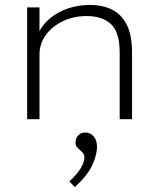

<svg xmlns="http://www.w3.org/2000/svg" viewBox="-20 -483 640 778"><path d="M90 0V-453H140V-357Q166 -405 221 -434Q276 -463 347 -463Q394 -463 432 -445Q470 -427 492.5 -385Q515 -343 515 -271V0H465V-269Q465 -353 429.5 -385.5Q394 -418 331 -418Q279 -418 235.5 -397.5Q192 -377 166 -341.5Q140 -306 140 -261V0ZM283 275 261 252Q293 223 307.5 198Q322 173 322 155Q322 142 313 133.5Q304 125 295 116.5Q286 108 286 94Q286 77 297 65.5Q308 54 326 54Q346 54 359.5 69.5Q373 85 373 111Q373 146 353 188Q333 230 283 275Z"/></svg>

Font: Inconsolata Expanded Light
Style: Regular
Weight: 300
Width: 7
Monospace: yes
Designer: Raph Levien, Cyreal, Brenton Simpson
Foundry: Raph Levien, Cyreal, Google
Version: Version 3.001; ttfautohint (v1.8.2.53-6de2)